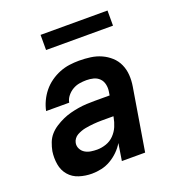

<svg xmlns="http://www.w3.org/2000/svg" viewBox="-130 -816 860 930"><g transform="rotate(-20 300.0 -350.5)"><path d="M187 8Q153 8 121.5 -2Q90 -12 69.5 -36Q49 -60 43.5 -93Q38 -126 43 -160Q47 -181 55 -202Q63 -223 77.5 -239.5Q92 -256 111.5 -268.5Q131 -281 151 -290Q171 -299 192 -304.5Q213 -310 234.5 -313.5Q256 -317 277 -318Q298 -319 318 -319H396L399 -338Q402 -356 398 -374.5Q394 -393 381.5 -405.5Q369 -418 351.5 -422.5Q334 -427 315 -427Q297 -427 279 -424Q261 -421 244.5 -411.5Q228 -402 215.5 -386.5Q203 -371 200 -353H81Q86 -378 97.5 -402.5Q109 -427 126 -448Q143 -469 165.5 -485Q188 -501 213 -511Q238 -521 263.5 -524.5Q289 -528 314 -528Q344 -528 373 -524Q402 -520 427.5 -508.5Q453 -497 473.5 -478.5Q494 -460 505.5 -434.5Q517 -409 519 -380Q521 -351 516 -321L463 0H343L357 -88Q344 -66 325 -47.5Q306 -29 283.5 -16Q261 -3 236 2.5Q211 8 187 8ZM250 -93Q273 -93 296.5 -101Q320 -109 337.5 -127Q355 -145 364.5 -167.5Q374 -190 378 -213L379 -218H318Q308 -218 297 -217.5Q286 -217 275 -216Q264 -215 253 -213.5Q242 -212 231.5 -210Q221 -208 210 -204Q199 -200 189 -194.5Q179 -189 172 -179.5Q165 -170 163 -159Q160 -143 167.5 -128.5Q175 -114 188.5 -106Q202 -98 218 -95.5Q234 -93 250 -93ZM182 -631V-709H527V-631Z"/></g></svg>

Font: Iosevka SS04 Extended
Style: Bold Italic
Weight: 700
Width: 7
Italic angle: -9°
Monospace: yes
Designer: Belleve Invis
Foundry: Belleve Invis
Version: Version 19.0.0; ttfautohint (v1.8.4)